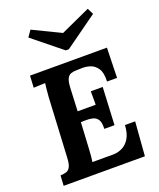

<svg xmlns="http://www.w3.org/2000/svg" viewBox="-171 -1065 966 1168"><g transform="rotate(-20 311.5 -481.0)"><path d="M570 -700 565 -506H500Q503 -561 485 -589Q467 -617 439.5 -626.5Q412 -636 385 -635L349 -634Q328 -634 312.5 -628.5Q297 -623 288 -604.5Q279 -586 277 -547L270 -397H387Q387 -411 387 -426.5Q387 -442 387 -457Q387 -472 387 -484H464L452 -241H386Q388 -283 375.5 -301.5Q363 -320 341 -325Q319 -330 292 -329L266 -328L257 -164Q256 -137 253.5 -113Q251 -89 249 -76H383Q413 -76 441.5 -89.5Q470 -103 489.5 -134.5Q509 -166 512 -220H578L561 0H35L39 -66Q61 -67 77 -72Q93 -77 102.5 -95Q112 -113 114 -153L134 -536Q136 -563 138.5 -588Q141 -613 143 -626Q127 -625 103 -624.5Q79 -624 68 -623L72 -700ZM349 -770H329L142 -921L170 -962L350 -875L541 -962L561 -922Z"/></g></svg>

Font: Lora Italic
Style: Italic
Weight: 400
Italic angle: -3°
Designer: Olga Karpushina, Alexei Vanyashin (Cyrillic)
Foundry: Cyreal
Version: Version 2.210; ttfautohint (v1.8.1.43-b0c9)